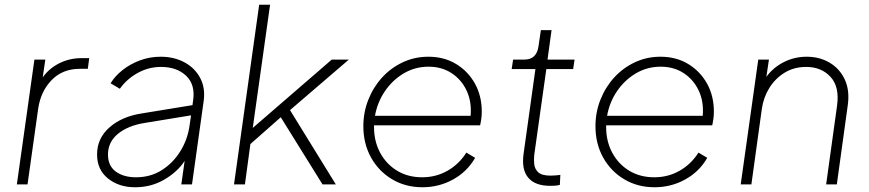

<svg xmlns="http://www.w3.org/2000/svg" viewBox="-20 -777 3660 809"><path d="M51 0 125 -526H171L160 -451Q187 -489 230 -510.5Q273 -532 323 -532H356L350 -487H316Q244 -487 198 -440Q152 -393 141 -320L96 0Z M549 12Q481 12 435 -25Q389 -62 389 -126Q389 -194 441 -240Q493 -286 577 -299L791 -334L794 -356Q803 -421 764 -458Q725 -495 658 -495Q606 -495 560 -469.5Q514 -444 485 -403L446 -426Q464 -456 496 -481.5Q528 -507 569.5 -522.5Q611 -538 657 -538Q713 -538 757 -514.5Q801 -491 823.5 -448.5Q846 -406 838 -350L789 0H744L758 -99Q729 -54 673.5 -21Q618 12 549 12ZM435 -126Q435 -78 468 -54Q501 -30 553 -30Q614 -30 661.5 -60Q709 -90 740 -140Q771 -190 779 -250L785 -291L590 -259Q520 -248 477.5 -213.5Q435 -179 435 -126Z M966 0 1072 -757H1118L1045 -238L1378 -526H1450L1202 -313L1395 0H1339L1163 -283L1035 -170L1012 0Z M1760 12Q1688 12 1631.5 -22Q1575 -56 1543 -114Q1511 -172 1511 -245Q1511 -304 1532 -357Q1553 -410 1590 -450.5Q1627 -491 1677 -514.5Q1727 -538 1785 -538Q1851 -538 1901.5 -507.5Q1952 -477 1981 -425Q2010 -373 2010 -306Q2010 -292 2008 -277Q2006 -262 2003 -249H1556Q1556 -246 1556 -242Q1556 -181 1582 -133Q1608 -85 1653.5 -57.5Q1699 -30 1759 -30Q1817 -30 1865.5 -57.5Q1914 -85 1945 -134L1982 -112Q1949 -54 1889.5 -21Q1830 12 1760 12ZM1786 -496Q1729 -496 1681.5 -468Q1634 -440 1602 -393Q1570 -346 1560 -289H1963Q1968 -349 1946 -395.5Q1924 -442 1882.5 -469Q1841 -496 1786 -496Z M2298 6Q2235 6 2206 -28Q2177 -62 2186 -128L2236 -486H2136L2142 -526H2190Q2241 -526 2249 -582L2259 -650H2304L2287 -526H2401L2395 -486H2282L2231 -124Q2229 -106 2231 -85.5Q2233 -65 2248 -51Q2263 -37 2300 -37Q2310 -37 2322 -38Q2334 -39 2341 -40L2339 2Q2329 5 2316 5.5Q2303 6 2298 6Z M2738 12Q2666 12 2609.5 -22Q2553 -56 2521 -114Q2489 -172 2489 -245Q2489 -304 2510 -357Q2531 -410 2568 -450.5Q2605 -491 2655 -514.5Q2705 -538 2763 -538Q2829 -538 2879.5 -507.5Q2930 -477 2959 -425Q2988 -373 2988 -306Q2988 -292 2986 -277Q2984 -262 2981 -249H2534Q2534 -246 2534 -242Q2534 -181 2560 -133Q2586 -85 2631.5 -57.5Q2677 -30 2737 -30Q2795 -30 2843.5 -57.5Q2892 -85 2923 -134L2960 -112Q2927 -54 2867.5 -21Q2808 12 2738 12ZM2764 -496Q2707 -496 2659.5 -468Q2612 -440 2580 -393Q2548 -346 2538 -289H2941Q2946 -349 2924 -395.5Q2902 -442 2860.5 -469Q2819 -496 2764 -496Z M3101 0 3175 -526H3220L3209 -453Q3237 -492 3282 -515Q3327 -538 3379 -538Q3433 -538 3475.5 -513Q3518 -488 3539.5 -442Q3561 -396 3552 -333L3506 0H3461L3507 -332Q3518 -411 3479.5 -453Q3441 -495 3377 -495Q3326 -495 3286.5 -471Q3247 -447 3222 -407Q3197 -367 3190 -318L3146 0Z"/></svg>

Font: Plus Jakarta Sans ExtraLight
Style: Italic
Weight: 200
Italic angle: -8°
Designer: Gumpita Rahayu
Foundry: Tokotype
Version: Version 2.071; ttfautohint (v1.8.4.7-5d5b);gftools[0.9.29]